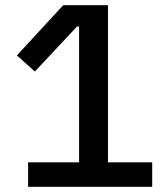

<svg xmlns="http://www.w3.org/2000/svg" viewBox="-20 -718 640 738"><path d="M88 0V-94H284V-616H276L114 -443L45 -505L223 -698H395V-94H565V0Z"/></svg>

Font: IBM Plex Sans Hebrew Medium
Style: Regular
Weight: 500
Designer: Mike Abbink, Paul van der Laan, Pieter van Rosmalen, Yanek Iontef
Foundry: Bold Monday
Version: Version 1.2